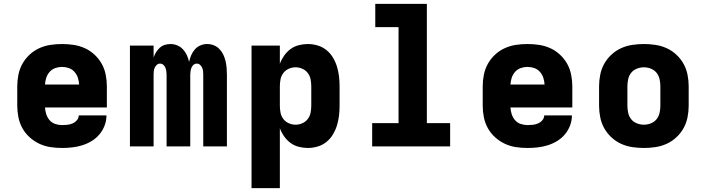

<svg xmlns="http://www.w3.org/2000/svg" viewBox="-20 -755 3640 990"><path d="M300 8Q270 8 240 3.5Q210 -1 182.5 -14Q155 -27 132.5 -47.5Q110 -68 95.5 -94Q81 -120 75 -150Q69 -180 69 -210V-310Q69 -340 75 -370Q81 -400 95.5 -426Q110 -452 132.5 -473Q155 -494 182.5 -506.5Q210 -519 240 -523.5Q270 -528 300 -528Q330 -528 360 -523.5Q390 -519 417.5 -506.5Q445 -494 467.5 -473Q490 -452 504.5 -426Q519 -400 525 -370Q531 -340 531 -310V-201H212Q213 -183 218.5 -166Q224 -149 235.5 -135.5Q247 -122 264.5 -116Q282 -110 300 -110Q314 -110 327.5 -111.5Q341 -113 354 -118.5Q367 -124 376.5 -135Q386 -146 386 -160H529Q529 -133 519.5 -108Q510 -83 493 -62.5Q476 -42 453 -28Q430 -14 404.5 -6Q379 2 352.5 5Q326 8 300 8ZM212 -319H388Q387 -337 381.5 -354Q376 -371 364 -384.5Q352 -398 335 -404Q318 -410 300 -410Q282 -410 265 -404Q248 -398 236 -384.5Q224 -371 218.5 -354Q213 -337 212 -319Z M650 0V-520H772V-459Q777 -473 785 -486Q793 -499 804 -509Q815 -519 829.5 -523.5Q844 -528 859 -528Q877 -528 894 -521Q911 -514 923.5 -500.5Q936 -487 943.5 -470.5Q951 -454 955 -436Q959 -454 966 -470.5Q973 -487 985 -500.5Q997 -514 1013.5 -521Q1030 -528 1048 -528Q1066 -528 1082.5 -521.5Q1099 -515 1111.5 -502Q1124 -489 1131.5 -473Q1139 -457 1143 -440Q1147 -423 1148.5 -405.5Q1150 -388 1150 -370V0H1028V-370Q1028 -379 1027 -388.5Q1026 -398 1022 -406.5Q1018 -415 1011 -421Q1004 -427 995 -427Q985 -427 978 -421Q971 -415 967.5 -406.5Q964 -398 962.5 -388.5Q961 -379 961 -370V0H839V-370Q839 -379 837.5 -388.5Q836 -398 832.5 -406.5Q829 -415 822 -421Q815 -427 805 -427Q796 -427 789 -421Q782 -415 778 -406.5Q774 -398 773 -388.5Q772 -379 772 -370V0Z M1277 215V-520H1423V-426Q1431 -448 1445 -468Q1459 -488 1478 -502Q1497 -516 1520.5 -522Q1544 -528 1568 -528Q1593 -528 1618 -520.5Q1643 -513 1663 -497Q1683 -481 1696.5 -458.5Q1710 -436 1717.5 -411.5Q1725 -387 1728 -361.5Q1731 -336 1731 -310V-210Q1731 -184 1728 -158.5Q1725 -133 1717.5 -108.5Q1710 -84 1696.5 -61.5Q1683 -39 1663 -23Q1643 -7 1618 0.5Q1593 8 1568 8Q1544 8 1520.5 2Q1497 -4 1478 -18Q1459 -32 1445 -52Q1431 -72 1423 -94V215ZM1504 -112Q1522 -112 1539 -119.5Q1556 -127 1567 -141.5Q1578 -156 1581.5 -174Q1585 -192 1585 -210V-310Q1585 -328 1581.5 -346Q1578 -364 1567 -378.5Q1556 -393 1539 -400.5Q1522 -408 1504 -408Q1486 -408 1469 -400.5Q1452 -393 1441 -378.5Q1430 -364 1426.5 -346Q1423 -328 1423 -310V-210Q1423 -192 1426.5 -174Q1430 -156 1441 -141.5Q1452 -127 1469 -119.5Q1486 -112 1504 -112Z M1899 0V-120H2035V-615H1915V-735H2181V-120H2301V0Z M2700 8Q2670 8 2640 3.5Q2610 -1 2582.5 -14Q2555 -27 2532.5 -47.5Q2510 -68 2495.5 -94Q2481 -120 2475 -150Q2469 -180 2469 -210V-310Q2469 -340 2475 -370Q2481 -400 2495.5 -426Q2510 -452 2532.5 -473Q2555 -494 2582.5 -506.5Q2610 -519 2640 -523.5Q2670 -528 2700 -528Q2730 -528 2760 -523.5Q2790 -519 2817.5 -506.5Q2845 -494 2867.5 -473Q2890 -452 2904.5 -426Q2919 -400 2925 -370Q2931 -340 2931 -310V-201H2612Q2613 -183 2618.5 -166Q2624 -149 2635.5 -135.5Q2647 -122 2664.5 -116Q2682 -110 2700 -110Q2714 -110 2727.5 -111.5Q2741 -113 2754 -118.5Q2767 -124 2776.5 -135Q2786 -146 2786 -160H2929Q2929 -133 2919.5 -108Q2910 -83 2893 -62.5Q2876 -42 2853 -28Q2830 -14 2804.5 -6Q2779 2 2752.5 5Q2726 8 2700 8ZM2612 -319H2788Q2787 -337 2781.5 -354Q2776 -371 2764 -384.5Q2752 -398 2735 -404Q2718 -410 2700 -410Q2682 -410 2665 -404Q2648 -398 2636 -384.5Q2624 -371 2618.5 -354Q2613 -337 2612 -319Z M3300 8Q3270 8 3240 3.5Q3210 -1 3182.5 -13.5Q3155 -26 3132.5 -47Q3110 -68 3095.5 -94Q3081 -120 3075 -150Q3069 -180 3069 -210V-310Q3069 -340 3075 -370Q3081 -400 3095.5 -426Q3110 -452 3132.5 -473Q3155 -494 3182.5 -506.5Q3210 -519 3240 -523.5Q3270 -528 3300 -528Q3330 -528 3360 -523.5Q3390 -519 3417.5 -506.5Q3445 -494 3467.5 -473Q3490 -452 3504.5 -426Q3519 -400 3525 -370Q3531 -340 3531 -310V-210Q3531 -180 3525 -150Q3519 -120 3504.5 -94Q3490 -68 3467.5 -47Q3445 -26 3417.5 -13.5Q3390 -1 3360 3.5Q3330 8 3300 8ZM3300 -112Q3318 -112 3336 -119Q3354 -126 3365.5 -140.5Q3377 -155 3381 -173.5Q3385 -192 3385 -210V-310Q3385 -328 3381 -346.5Q3377 -365 3365.5 -379.5Q3354 -394 3336 -401Q3318 -408 3300 -408Q3282 -408 3264 -401Q3246 -394 3234.5 -379.5Q3223 -365 3219 -346.5Q3215 -328 3215 -310V-210Q3215 -192 3219 -173.5Q3223 -155 3234.5 -140.5Q3246 -126 3264 -119Q3282 -112 3300 -112Z"/></svg>

Font: Iosevka Heavy Extended
Style: Regular
Weight: 900
Width: 7
Monospace: yes
Designer: Belleve Invis
Foundry: Belleve Invis
Version: Version 32.5.0; ttfautohint (v1.8.4)